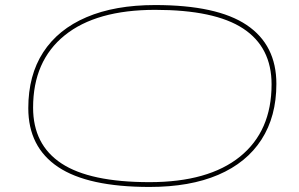

<svg xmlns="http://www.w3.org/2000/svg" viewBox="-20 -730 1182 760"><path d="M572 10Q328 10 210 -69Q92 -148 92 -302Q92 -432 151 -523Q210 -614 322.5 -662Q435 -710 594 -710Q839 -710 956.5 -631Q1074 -552 1074 -398Q1074 -269 1015 -177.5Q956 -86 844 -38Q732 10 572 10ZM572 -9Q805 -9 930 -110Q1055 -211 1055 -396Q1055 -543 942.5 -617Q830 -691 594 -691Q361 -691 236 -590Q111 -489 111 -304Q111 -157 223.5 -83Q336 -9 572 -9Z"/></svg>

Font: Georama ExtraExtended Thin
Style: Italic
Weight: 100
Width: 8
Italic angle: -9°
Designer: Jean-Baptiste Levee
Foundry: Production Type
Version: Version 1.000